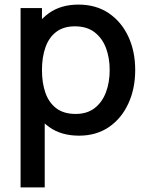

<svg xmlns="http://www.w3.org/2000/svg" viewBox="-20 -575 648 835"><path d="M323.5 15Q246 15 193.5 -22.8Q141 -60.5 114 -125Q87 -189.5 87 -270.5Q87 -351.5 113.8 -416Q140.5 -480.5 192.8 -517.8Q245 -555 321.5 -555Q397.5 -555 452.8 -517.8Q508 -480.5 538 -416.2Q568 -352 568 -270.5Q568 -189.5 538.2 -124.8Q508.5 -60 453.8 -22.5Q399 15 323.5 15ZM69.5 240V-540H162.5V-151.5H174.5V240ZM309 -79.5Q359 -79.5 391.8 -105Q424.5 -130.5 440.8 -173.8Q457 -217 457 -270.5Q457 -323.5 440.8 -366.5Q424.5 -409.5 391 -435Q357.5 -460.5 305.5 -460.5Q256.5 -460.5 224.8 -436.5Q193 -412.5 177.8 -369.5Q162.5 -326.5 162.5 -270.5Q162.5 -214.5 177.5 -171.5Q192.5 -128.5 225 -104Q257.5 -79.5 309 -79.5Z"/></svg>

Font: Manrope ExtraLight SemiBold
Style: Regular
Weight: 600
Version: Version 4.504